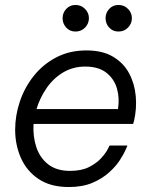

<svg xmlns="http://www.w3.org/2000/svg" viewBox="-20 -743 610 773"><path d="M457 -616Q434 -616 419.5 -632Q405 -648 405 -670Q405 -691 419.5 -707Q434 -723 457 -723Q480 -723 495.5 -707Q511 -691 511 -670Q511 -648 495.5 -632Q480 -616 457 -616ZM284 -616Q261 -616 246.5 -632Q232 -648 232 -670Q232 -691 246.5 -707Q261 -723 284 -723Q307 -723 322.5 -707Q338 -691 338 -670Q338 -648 322.5 -632Q307 -616 284 -616ZM257 10Q183 10 135 -22.5Q87 -55 64 -107.5Q41 -160 41 -221Q41 -278 60 -334.5Q79 -391 116 -437.5Q153 -484 206.5 -512Q260 -540 328 -540Q393 -540 435.5 -514.5Q478 -489 500 -447.5Q522 -406 526.5 -356.5Q531 -307 520 -258L516 -244H115Q112 -193 126.5 -150Q141 -107 174.5 -81Q208 -55 262 -55Q308 -55 338.5 -70.5Q369 -86 387.5 -106.5Q406 -127 413.5 -142Q421 -157 421 -157H493Q493 -157 486 -140.5Q479 -124 463 -99Q447 -74 419.5 -49Q392 -24 352 -7Q312 10 257 10ZM127 -304H455Q462 -347 451 -386Q440 -425 408.5 -450Q377 -475 323 -475Q274 -475 234.5 -451.5Q195 -428 168 -389Q141 -350 127 -304Z"/></svg>

Font: Be Vietnam Pro Light
Style: Italic
Weight: 300
Italic angle: -12°
Designer: Lam Bao, Tony Le, Vietanh Nguyen
Foundry: Yellow Type Foundry
Version: Version 1.002; ttfautohint (v1.8.3)